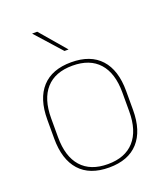

<svg xmlns="http://www.w3.org/2000/svg" viewBox="-129 -770 757 872"><g transform="rotate(-20 249.5 -334.0)"><path d="M249.5 11.5Q156 11.5 107.5 -42.5Q59 -96.5 59 -197.5V-289Q59 -390 107.8 -443.5Q156.5 -497 249.5 -497Q342.5 -497 391.2 -443.5Q440 -390 440 -289V-197.5Q440 -96.5 391.2 -42.5Q342.5 11.5 249.5 11.5ZM249.5 -5Q333 -5 377.2 -54.5Q421.5 -104 421.5 -197.5V-289Q421.5 -382 377.5 -431.2Q333.5 -480.5 249.5 -480.5Q165.5 -480.5 121.5 -431.2Q77.5 -382 77.5 -289V-197.5Q77.5 -104 121.5 -54.5Q165.5 -5 249.5 -5ZM258.5 -556 152.5 -680H128.5V-679L239 -555.5H258.5Z"/></g></svg>

Font: Anek Malayalam Medium Thin
Style: Regular
Weight: 250
Version: Version 1.003